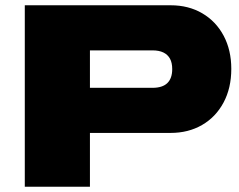

<svg xmlns="http://www.w3.org/2000/svg" viewBox="-20 -708 905 728"><path d="M74 0V-688H627Q695 -688 747 -657.5Q799 -627 828 -572.5Q857 -518 857 -447Q857 -374 827.5 -319Q798 -264 746 -234Q694 -204 627 -204H321V0ZM321 -375H558Q596 -375 614.5 -393Q633 -411 633 -446Q633 -470 624.5 -485.5Q616 -501 599.5 -509Q583 -517 558 -517H321Z"/></svg>

Font: Archivo SemiBold Expanded Black
Style: Regular
Weight: 900
Width: 7
Version: Version 2.001